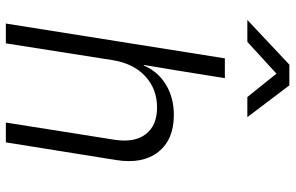

<svg xmlns="http://www.w3.org/2000/svg" viewBox="-192 -792 985 640"><g transform="rotate(90 300.0 -472.5)"><path d="M59 0 175 -730H241L215 -568L197 -460H199Q219 -507 262.5 -533.5Q306 -560 364 -560Q446 -560 487 -508Q528 -456 514 -368L455 0H389L446 -360Q457 -428 428 -466Q399 -504 339 -504Q277 -504 234.5 -464.5Q192 -425 181 -356L125 0ZM47 -805 196 -945H265L371 -805H304L226 -902L120 -805Z"/></g></svg>

Font: NKDuy Mono ExtraLight
Style: Italic
Weight: 200
Italic angle: -9°
Monospace: yes
Designer: NKDuy
Foundry: NKDuy
Version: Version 2.251; ttfautohint (v1.8.4.7-5d5b)